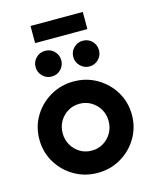

<svg xmlns="http://www.w3.org/2000/svg" viewBox="-113 -811 726 902"><g transform="rotate(-15 250.0 -360.5)"><path d="M250 13.9Q188.2 13.9 136.8 -16Q85.4 -45.8 55.2 -96.5Q25 -147.2 25 -208.3Q25 -270.1 55.2 -320.5Q85.4 -370.8 136.8 -400.7Q188.2 -430.6 250 -430.6Q312.5 -430.6 363.5 -400.7Q414.6 -370.8 444.8 -320.5Q475 -270.1 475 -208.3Q475 -147.2 444.8 -96.5Q414.6 -45.8 363.5 -16Q312.5 13.9 250 13.9ZM250 -94.4Q281.2 -94.4 306.6 -109.7Q331.9 -125 346.9 -151Q361.8 -177.1 361.8 -208.3Q361.8 -240.3 346.9 -266Q331.9 -291.7 306.6 -306.9Q281.2 -322.2 250 -322.2Q218.8 -322.2 193.4 -306.9Q168.1 -291.7 153.1 -266Q138.2 -240.3 138.2 -208.3Q138.2 -177.1 153.1 -151Q168.1 -125 193.4 -109.7Q218.8 -94.4 250 -94.4ZM158.3 -479.2Q132.6 -479.2 114.2 -497.6Q95.8 -516 95.8 -541.7Q95.8 -568.1 114.2 -586.1Q132.6 -604.2 158.3 -604.2Q184.7 -604.2 202.8 -586.1Q220.8 -568.1 220.8 -541.7Q220.8 -516 202.8 -497.6Q184.7 -479.2 158.3 -479.2ZM341.7 -479.2Q316 -479.2 297.6 -497.6Q279.2 -516 279.2 -541.7Q279.2 -568.1 297.6 -586.1Q316 -604.2 341.7 -604.2Q368.1 -604.2 386.1 -586.1Q404.2 -568.1 404.2 -541.7Q404.2 -516 386.1 -497.6Q368.1 -479.2 341.7 -479.2ZM122.9 -651.4V-734.7H377.1V-651.4Z"/></g></svg>

Font: co2trust
Style: Bold
Weight: 700
Designer: Kristian Moeller
Foundry: Dicotype
Version: Version 1.000